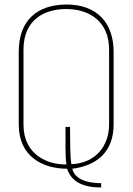

<svg xmlns="http://www.w3.org/2000/svg" viewBox="-20 -736 589 850"><path d="M463 -186C463 -91 405 -14 296 -9C293 -26 291 -59 291 -81L290 -174H270V-81C270 -60 271 -26 274 -8C195 -6 84 -48 84 -184V-516C84 -652 180 -696 273 -696C376 -696 463 -641 463 -516ZM428 75C344 74 308 46 300 11C405 -2 483 -61 483 -185V-506C483 -635 409 -716 275 -716C147 -716 63 -648 63 -507V-185C63 -42 170 11 277 11C296 69 348 94 428 94Z"/></svg>

Font: Advent Pro
Style: Thin
Weight: 100
Designer: Andreas Kalpakidis
Foundry: Andreas Kalpakidis
Version: Version 2.002 2007